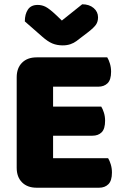

<svg xmlns="http://www.w3.org/2000/svg" viewBox="-20 -874 581 897"><path d="M58 -513Q58 -556 83 -581Q108 -606 151 -606H481Q488 -595 493.5 -577Q499 -559 499 -539Q499 -501 482.5 -485Q466 -469 439 -469H228V-376H453Q460 -365 465.5 -347.5Q471 -330 471 -310Q471 -272 455 -256Q439 -240 412 -240H228V-135H485Q492 -124 497.5 -106Q503 -88 503 -68Q503 -30 486.5 -13.5Q470 3 443 3H151Q108 3 83 -22Q58 -47 58 -90ZM269 -778 364 -854Q397 -854 417.5 -836.5Q438 -819 438 -793Q438 -773 428.5 -759Q419 -745 392 -724L337 -682Q325 -673 309 -667.5Q293 -662 273 -662Q246 -662 224.5 -671Q203 -680 177 -703L96 -774Q96 -808 110.5 -829.5Q125 -851 156 -851Q176 -851 193.5 -842Q211 -833 243 -803Z"/></svg>

Font: Baloo Paaji
Style: Regular
Weight: 400
Designer: Shuchita Grover and Ek Type
Foundry: Ek Type
Version: Version 1.007;PS 1.000;hotconv 1.0.88;makeotf.lib2.5.647800